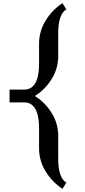

<svg xmlns="http://www.w3.org/2000/svg" viewBox="-20 -974 536 1204"><path d="M396 171 372 210Q308 169 266.5 101.5Q225 34 225 -43V-171Q225 -250 201.5 -291Q178 -332 132 -332H40V-412H132Q178 -412 201.5 -453Q225 -494 225 -573V-701Q225 -778 266.5 -845.5Q308 -913 372 -954L396 -915Q345 -886 345 -764V-621Q345 -544 303.5 -477.5Q262 -411 198 -372Q262 -333 303.5 -266.5Q345 -200 345 -123V20Q345 142 396 171Z"/></svg>

Font: Inknut
Style: Antiqua
Weight: 400
Designer: Claus Eggers Srensen
Foundry: Claus Eggers Srensen
Version: Version 1.000; ttfautohint (v1.2) -l 7 -r 28 -G 50 -x 13 -D 